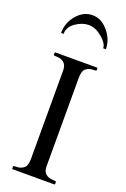

<svg xmlns="http://www.w3.org/2000/svg" viewBox="-178 -1007 697 1062"><g transform="rotate(20 170.5 -476.0)"><path d="M123 -610Q123 -669 56 -669Q45 -669 45 -673V-685Q45 -688 49 -688H293Q297 -688 297 -685V-673Q297 -669 275.5 -669Q254 -669 236 -655.5Q218 -642 218 -599V-78Q218 -20 286 -20Q296 -20 296 -16V-4Q296 0 292 0H48Q44 0 44 -4V-16Q44 -20 65.5 -20Q87 -20 105 -33.5Q123 -47 123 -89ZM305 -800H289Q289 -829 249.5 -861.5Q210 -894 171.5 -894Q133 -894 94.5 -867.5Q56 -841 56 -800H41Q41 -860 80 -906Q119 -952 172 -952Q225 -952 265 -904Q305 -856 305 -800Z"/></g></svg>

Font: Cardo
Style: Regular
Weight: 400
Designer: David J. Perry
Foundry: David J. Perry
Version: Version 1.0451